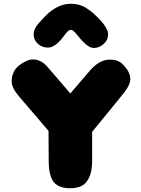

<svg xmlns="http://www.w3.org/2000/svg" viewBox="-20 -1001 751 1021"><path d="M470 -150Q470 -95 456 -61.5Q442 -28 417 -14Q392 0 352 0Q294 0 267 -31.5Q240 -63 239 -143L238 -305L84 -485Q42 -533 42 -568Q42 -623 84 -655Q124 -685 155 -685Q198 -685 232 -646L354 -504L456 -623Q507 -684 565 -684Q608 -684 632 -660Q673 -619 673 -581Q673 -560 659 -536.5Q645 -513 614 -476L470 -300ZM502 -906Q555 -852 555 -818Q555 -789 531.5 -767.5Q508 -746 480 -746Q454 -746 423 -778Q411 -790 395.5 -809Q380 -828 372.5 -835Q365 -842 357 -842Q348 -842 339.5 -833.5Q331 -825 318 -807.5Q305 -790 296 -781Q264 -748 235 -748Q214 -748 196.5 -757.5Q179 -767 169 -783Q159 -799 159 -818Q159 -825 160 -831.5Q161 -838 164 -844Q167 -850 169.5 -855Q172 -860 177 -866.5Q182 -873 185 -876.5Q188 -880 194 -886.5Q200 -893 203 -896Q276 -981 356 -981Q381 -981 403 -974.5Q425 -968 444.5 -954.5Q464 -941 474.5 -932Q485 -923 502 -906Z"/></svg>

Font: Coiny
Style: Regular
Weight: 400
Version: Version 001.001